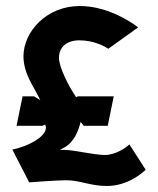

<svg xmlns="http://www.w3.org/2000/svg" viewBox="-20 -610 525 638"><path d="M21 -113 77 -4C91 -5 167 -11 201 -11C246 -11 280 8 335 8C404 8 453 -35 464 -46L410 -130C400 -121 366 -95 328 -95C294 -95 223 -112 194 -112H179L192 -119C227 -137 241 -177 248 -205L258 -192H338L358 -290H239L233 -287C208 -324 176 -386 176 -418C176 -454 202 -476 244 -476C294 -476 331 -454 340 -448L439 -519C421 -533 341 -590 245 -590C134 -590 58 -504 58 -423C58 -366 92 -322 108 -289L114 -277L93 -290H55L35 -192H121L130 -196C148 -159 66 -121 21 -113Z"/></svg>

Font: Charger EcoBold
Style: Bold
Weight: 1000
Designer: Jasper
Foundry: Cannot Into Space Fonts
Version: Version 1.1